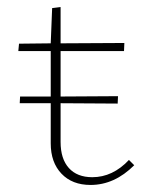

<svg xmlns="http://www.w3.org/2000/svg" viewBox="-20 -518 417 545"><path d="M346 -64 361 -49Q305 7 237 7Q185 7 154.5 -25Q124 -57 124 -111V-225H36L37 -244H124V-373H32L34 -394L124 -395L128 -495L152 -498V-395L333 -396L332 -373H152V-244L315 -245L314 -224L152 -225V-115Q152 -67 175.5 -41Q199 -15 242 -15Q300 -15 346 -64Z"/></svg>

Font: EauTestInfant Extralight
Style: Regular
Weight: 250
Designer: Christian Thalmann (Catharsis Fonts)
Version: Version 0.001;PS 000.001;hotconv 1.0.88;makeotf.lib2.5.64775